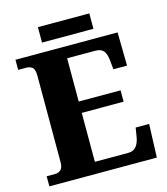

<svg xmlns="http://www.w3.org/2000/svg" viewBox="-124 -950 912 1046"><g transform="rotate(-15 332.5 -427.0)"><path d="M24 0V-57H71Q92 -57 104.5 -69.5Q117 -82 117 -111V-598Q117 -636 103 -646.5Q89 -657 70 -657H24V-714H600L603 -526H526L521 -575Q518 -613 503.5 -631Q489 -649 456 -649H298V-405H534V-341H298V-65H486Q517 -65 532.5 -85.5Q548 -106 553 -139L561 -188H637L630 0ZM188 -767V-854H478V-767Z"/></g></svg>

Font: Noto Serif Tamil ExtraBold
Style: Italic
Weight: 800
Italic angle: -12°
Designer: Indian Type Foundry, Tom Grace, and the Monotype Design Team
Foundry: Monotype Imaging Inc.
Version: Version 2.003; ttfautohint (v1.8.4.7-5d5b)